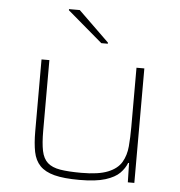

<svg xmlns="http://www.w3.org/2000/svg" viewBox="-53 -793 798 852"><g transform="rotate(5 346.0 -367.5)"><path d="M331 8Q262 8 220 -3Q178 -14 155.5 -37.5Q133 -61 125.5 -98.5Q118 -136 118 -190V-510H153V-195Q153 -140 160 -106Q167 -72 187 -54Q207 -36 243.5 -30Q280 -24 338 -24Q414 -24 456 -41Q498 -58 516 -88.5Q534 -119 537.5 -159.5Q541 -200 541 -246V-510H576V0H547L545 -86H541Q532 -62 511 -40.5Q490 -19 447.5 -5.5Q405 8 331 8ZM376 -605 220 -738V-743H268L405 -610V-605Z"/></g></svg>

Font: Saira Expanded Thin
Style: Regular
Weight: 250
Width: 7
Designer: Hector Gatti with collaboration of the Omnibus-Type team
Foundry: Omnibus-Type
Version: Version 1.101